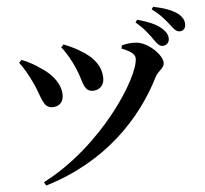

<svg xmlns="http://www.w3.org/2000/svg" viewBox="-60 -919 1120 1048"><g transform="rotate(-5 500.0 -395.5)"><path d="M140 46 151 65C481 -34 687 -252 798 -474C813 -505 848 -517 848 -546C848 -592 769 -666 707 -669C680 -671 652 -668 629 -661L625 -644C672 -626 698 -607 698 -584C698 -480 470 -123 140 46ZM222 -358C264 -358 283 -385 283 -419C283 -477 244 -533 176 -576C153 -593 113 -616 76 -630L62 -615C86 -584 110 -543 133 -492C167 -419 170 -358 222 -358ZM451 -428C482 -428 512 -449 512 -491C512 -554 476 -602 419 -639C383 -663 352 -678 312 -694L298 -679C322 -652 352 -598 368 -560C401 -487 396 -428 451 -428ZM850 -639C872 -639 887 -654 887 -675C887 -695 879 -712 858 -731C827 -760 780 -778 724 -793L714 -779C761 -740 786 -704 805 -677C821 -653 834 -639 850 -639ZM950 -710C971 -710 983 -724 983 -746C983 -768 973 -788 947 -808C919 -828 874 -845 817 -856L808 -843C861 -803 881 -774 900 -751C919 -726 930 -710 950 -710Z"/></g></svg>

Font: Source Han Serif CN
Style: Bold
Weight: 700
Designer: Ryoko NISHIZUKA 西塚涼子 (kana & ideographs); Frank Grießhammer (Latin, Greek & Cyrillic); Wenlong ZHANG 张文龙 (bopomofo); San
Foundry: Adobe
Version: Version 2.003;hotconv 1.1.1;makeotfexe 2.6.0